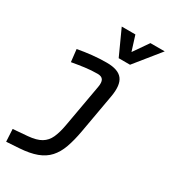

<svg xmlns="http://www.w3.org/2000/svg" viewBox="-240 -887 1083 1232"><g transform="rotate(30 302.0 -270.5)"><path d="M13.2 234.4 8.3 142.6 115.7 133.8Q178.2 128.4 212.6 107.7Q247.1 86.9 264.6 47.9Q282.2 8.8 292.5 -49.8L348.6 -364.7Q355.5 -402.3 344.7 -419.4Q334 -436.5 304.2 -436.5Q257.8 -436.5 210.9 -430.2Q164.1 -423.8 117.7 -415.5L107.4 -506.8Q159.7 -516.6 213.1 -522.2Q266.6 -527.8 319.8 -527.8Q404.8 -527.8 436.3 -486.8Q467.8 -445.8 451.7 -355L400.4 -65.4Q387.2 7.8 368.2 61Q349.1 114.3 316.9 149.9Q284.7 185.5 233.6 204.6Q182.6 223.6 106 228.5ZM370.6 -590.8 286.1 -776.4H387.2L421.9 -666L498.5 -776.4H604.5L454.6 -590.8Z"/></g></svg>

Font: Cascadia Mono PL
Style: Italic
Weight: 400
Italic angle: -10°
Monospace: yes
Designer: Aaron Bell
Foundry: Saja Typeworks
Version: Version 2404.023; ttfautohint (v1.8.4)